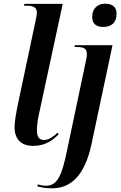

<svg xmlns="http://www.w3.org/2000/svg" viewBox="-20 -781 657 1041"><path d="M539 -635C583 -635 612 -656 612 -707C612 -747 584 -761 551 -761C513 -761 480 -740 480 -688C480 -650 505 -635 539 -635ZM160 10C226 10 267 -21 298 -53L292 -61C269 -40 244 -22 219 -22C190 -22 180 -41 180 -78C180 -100 186 -143 194 -175L320 -760H112L110 -750H127C165 -750 180 -738 180 -712C180 -703 177 -686 173 -669L78 -220C68 -171 59 -124 59 -91C59 -28 93 10 160 10ZM262 240C359 240 438 178 476 1L590 -536H386L384 -526H398C435 -526 451 -518 451 -487C451 -475 448 -460 444 -442L344 32C315 176 289 226 229 226C215 226 194 222 185 219L182 229C206 236 230 240 262 240Z"/></svg>

Font: Noto Serif Display SemiCondensed SemiBold
Style: Italic
Weight: 600
Width: 4
Italic angle: -12°
Designer: Monotype Design Team
Foundry: Monotype Imaging Inc.
Version: Version 2.009